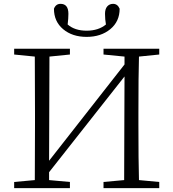

<svg xmlns="http://www.w3.org/2000/svg" viewBox="-20 -979 902 999"><path d="M260.7 -933.6Q270.5 -959 294.9 -959Q335.9 -959 335.9 -907.2Q335.9 -882.8 332 -851.6Q369.1 -819.3 430.7 -819.3Q492.2 -819.3 531.2 -851.6Q526.4 -877.9 526.4 -907.2Q526.4 -932.6 538.1 -945.8Q549.8 -959 568.4 -959Q591.8 -959 602.5 -933.6Q602.5 -867.2 553.7 -827.1Q504.9 -787.1 430.7 -787.1Q356.4 -787.1 308.6 -827.1Q260.7 -867.2 260.7 -933.6ZM808.6 -695.3 703.1 -684.6Q700.2 -588.9 700.2 -390.6V-335Q700.2 -139.6 703.1 -42L808.6 -32.2V0H518.6V-32.2L626 -42Q627 -137.7 627 -346.7L627.9 -581.1L235.4 -83V-42L343.8 -32.2V0H53.7V-32.2L161.1 -42Q162.1 -137.7 162.1 -335V-390.6Q162.1 -587.9 161.1 -684.6L53.7 -695.3V-725.6H343.8V-695.3L237.3 -684.6Q236.3 -588.9 236.3 -390.6L235.4 -142.6L627.9 -643.6V-684.6L518.6 -695.3V-725.6H808.6Z"/></svg>

Font: GenYoMin TW TTF Light
Style: Regular
Weight: 300
Version: Version 1.300